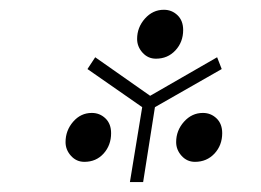

<svg xmlns="http://www.w3.org/2000/svg" viewBox="-20 -637 528 389"><path d="M112.8 -349.1Q112.8 -372.6 128.2 -390.4Q143.6 -408.2 166 -408.2Q182.1 -408.2 193.6 -397.2Q205.1 -386.2 205.1 -367.2Q205.1 -342.8 189.9 -325.9Q174.8 -309.1 150.9 -309.1Q134.8 -309.1 123.8 -321.3Q112.8 -333.5 112.8 -349.1ZM157.2 -497.1 172.9 -521 284.2 -442.9 419.9 -521 429.2 -497.1 293.9 -419.9 270 -268.1H243.2L268.1 -419.9ZM257.8 -558.1Q257.8 -581.5 273.7 -599.4Q289.6 -617.2 312 -617.2Q328.1 -617.2 339.6 -606.2Q351.1 -595.2 351.1 -576.2Q351.1 -551.8 335.4 -534.9Q319.8 -518.1 295.9 -518.1Q279.8 -518.1 268.8 -530.3Q257.8 -542.5 257.8 -558.1ZM336.9 -349.1Q336.9 -372.6 352.8 -390.4Q368.7 -408.2 391.1 -408.2Q407.2 -408.2 418.7 -397.2Q430.2 -386.2 430.2 -367.2Q430.2 -342.8 414.6 -325.9Q398.9 -309.1 375 -309.1Q358.9 -309.1 347.9 -321.3Q336.9 -333.5 336.9 -349.1Z"/></svg>

Font: Dihjauti
Style: Bold Italic
Weight: 700
Italic angle: -9°
Designer: T. Christopher White
Version: Version 3.0.0